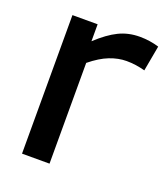

<svg xmlns="http://www.w3.org/2000/svg" viewBox="-108 -626 610 702"><g transform="rotate(20 197.5 -274.5)"><path d="M156 -539V-473Q199 -513 236 -531Q273 -549 317 -549Q356 -549 392 -538L374 -439Q337 -449 302 -449Q270 -449 236.5 -436Q203 -423 165 -392V0H58V-539Z"/></g></svg>

Font: Georama Medium
Style: Regular
Weight: 500
Designer: Jean-Baptiste Levee
Foundry: Production Type
Version: Version 1.000